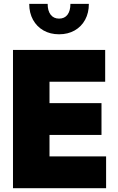

<svg xmlns="http://www.w3.org/2000/svg" viewBox="-20 -997 626 1017"><path d="M48.8 0V-732.4H537.1V-564H242.2V-450.7H517.6V-282.2H242.2V-168.5H542V0ZM450.7 -976.6Q450.7 -928.7 430.9 -892.3Q411.1 -856 375.5 -835.7Q339.8 -815.4 293 -815.4Q246.1 -815.4 210.4 -835.7Q174.8 -856 154.8 -892.3Q134.8 -928.7 134.8 -976.6H232.4Q232.4 -939.5 248.5 -918.9Q264.6 -898.4 293 -898.4Q321.8 -898.4 337.4 -918.9Q353 -939.5 353 -976.6Z"/></svg>

Font: Kumbh Sans Black
Style: Regular
Weight: 900
Version: Version 1.005